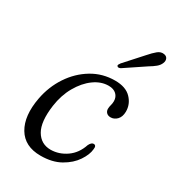

<svg xmlns="http://www.w3.org/2000/svg" viewBox="-169 -779 802 885"><g transform="rotate(30 232.0 -336.5)"><path d="M295.5 -427.5Q255.5 -427.5 218.2 -400.5Q181 -373.5 154 -326.2Q127 -279 118.5 -218.5Q106 -128 132.2 -83Q158.5 -38 210.5 -38Q254.5 -38.5 293 -65.2Q331.5 -92 348 -142Q357.5 -161 369 -161Q384.5 -161 381 -139Q378.5 -109.5 355.2 -74.8Q332 -40 288.8 -15.5Q245.5 9 183.5 9Q99 9 62.5 -52.2Q26 -113.5 45 -215Q58 -284 95.2 -340.2Q132.5 -396.5 187.8 -429.8Q243 -463 309.5 -463Q366.5 -463 395.2 -433Q424 -403 423.5 -363Q423 -335.5 408.5 -320.5Q394 -305.5 375 -305.5Q361 -305.5 353 -313.5Q345 -321.5 345 -334Q345 -343.5 348.2 -354.8Q351.5 -366 351.5 -377.5Q351.5 -399.5 336.8 -413.5Q322 -427.5 295.5 -427.5ZM373.5 -635.5Q393.5 -658.5 409.5 -671.5Q425.5 -684.5 443 -681.5Q457 -679.5 461.8 -668.5Q466.5 -657.5 461 -644.5Q455.5 -630.5 442 -619.2Q428.5 -608 409 -596.5L303 -525.5Q298.5 -523 293.2 -522.5Q288 -522 285.5 -525.5Q282 -529 284.5 -534Q287 -539 291 -544Z"/></g></svg>

Font: Fraunces 9pt S050 Light
Style: Italic
Weight: 300
Italic angle: -16°
Version: Version 1.000; ttfautohint (v1.8.3)